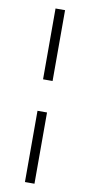

<svg xmlns="http://www.w3.org/2000/svg" viewBox="-94 -645 428 913"><g transform="rotate(10 120.0 -188.0)"><path d="M97 -265V-607H143V-265ZM97 231V-113H143V231Z"/></g></svg>

Font: UnnaBold
Style: Bold
Weight: 700
Designer: Jorge de Buen Unna
Foundry: Omnibus-Type
Version: Version 2.008;hotconv 1.0.109;makeotfexe 2.5.65596